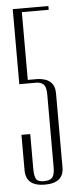

<svg xmlns="http://www.w3.org/2000/svg" viewBox="-52 -729 297 762"><g transform="rotate(-5 96.5 -347.5)"><path d="M171 -57Q171 5 95.5 5Q20 5 20 -59V-200H55V-62Q55 -33 62 -21Q69 -9 93 -9Q117 -9 126.5 -20Q136 -31 136 -60V-350Q136 -377 128 -388Q120 -399 100 -401H29V-700H171V-685H64V-415H104Q171 -411 171 -353Z"/></g></svg>

Font: Dorsa
Style: Regular
Weight: 400
Version: Version 1.002